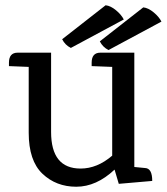

<svg xmlns="http://www.w3.org/2000/svg" viewBox="-20 -694 633 729"><path d="M328 -456Q328 -494 361 -494H490V-60L531 -56Q558 -55 558 -7L431 4L415 -50Q346 15 269.5 15Q193 15 141 -34.5Q89 -84 89 -190V-440L14 -443V-456Q14 -494 47 -494H174V-193Q174 -54 286 -54Q349 -54 406 -103V-440L328 -443ZM450 -620 249 -512Q227 -523 216 -545L381 -674Q400 -672 420.5 -655Q441 -638 450 -620ZM593 -612 392 -504Q370 -515 359 -537L524 -666Q543 -664 563.5 -647Q584 -630 593 -612Z"/></svg>

Font: Karma Medium
Style: Regular
Weight: 500
Designer: Joana Correia
Foundry: Indian Type Foundry
Version: Version 1.202;PS 1.0;hotconv 1.0.78;makeotf.lib2.5.61930; tt